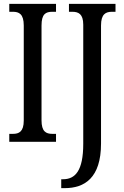

<svg xmlns="http://www.w3.org/2000/svg" viewBox="-20 -734 640 994"><path d="M28 0H270V-41H251C218 -41 195 -53 195 -111V-602C195 -662 217 -673 251 -673H270V-714H28V-673H47C78 -673 103 -662 103 -602V-110C103 -52 78 -41 47 -41H28ZM297 240H315C417 240 503 188 503 9V-602C503 -662 528 -673 560 -673H578V-714H337V-673H354C386 -673 411 -662 411 -606V10C411 151 369 194 306 194H297Z"/></svg>

Font: Noto Serif Sinhala ExtraCondensed
Style: Regular
Weight: 400
Width: 2
Designer: Jelle Bosma - Monotype Design Team
Foundry: Monotype Imaging Inc.
Version: Version 2.007